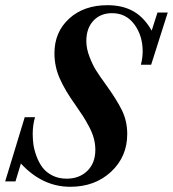

<svg xmlns="http://www.w3.org/2000/svg" viewBox="-50 -696 657 729"><path d="M216.8 13.2Q110.8 13.2 29.3 -75.2L8.8 -7.3H-30.3L43.9 -251H83Q74.2 -221.2 74.2 -187Q74.2 -166.5 77.1 -146Q80.1 -125.5 89.1 -101.6Q98.1 -77.6 111.8 -59.6Q125.5 -41.5 149.2 -29.5Q172.9 -17.6 203.1 -17.6Q251 -17.6 281.5 -47.1Q312 -76.7 312 -127.4Q312 -148.9 306.2 -170.7Q300.3 -192.4 287.8 -215.8Q275.4 -239.3 265.1 -255.1Q254.9 -271 236.8 -296.9Q196.8 -352.5 176.8 -398.2Q156.7 -443.8 156.7 -493.7Q156.7 -574.2 212.4 -625.2Q268.1 -676.3 358.4 -676.3Q415.5 -676.3 456.5 -653.1Q497.6 -629.9 525.9 -579.6L547.9 -648.4H586.9L523.9 -450.2H484.9Q491.7 -476.1 491.7 -501Q491.7 -560.5 460.2 -603.3Q428.7 -646 375.5 -646Q331.5 -646 304.7 -617.4Q277.8 -588.9 277.8 -540Q277.8 -511.7 289.6 -481Q301.3 -450.2 314.5 -429.2Q327.6 -408.2 352.1 -374.5Q393.1 -317.9 413.1 -277.1Q433.1 -236.3 433.1 -187Q433.1 -101.1 371.8 -43.9Q310.5 13.2 216.8 13.2Z"/></svg>

Font: Elstob 14pt SemiBold
Style: Italic
Weight: 600
Italic angle: -20°
Designer: Peter S. Baker
Version: Version 1.015